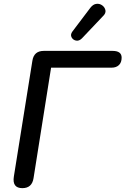

<svg xmlns="http://www.w3.org/2000/svg" viewBox="-20 -969 651 996"><path d="M96 7Q42 7 52 -54L148 -654Q156 -705 207 -705H564Q611 -705 611 -670Q611 -645 597 -631.5Q583 -618 559 -618H245L154 -45Q146 7 96 7ZM405 -770Q390 -755 374 -758.5Q358 -762 351 -776Q344 -790 356 -806L449 -929Q463 -947 480 -949Q497 -951 510.5 -941Q524 -931 527 -915.5Q530 -900 514 -885Z"/></svg>

Font: Nunito SemiBold
Style: Italic
Weight: 600
Italic angle: -9°
Designer: Vernon Adams
Foundry: Vernon Adams
Version: Version 3.601; ttfautohint (v1.8.2.53-6de2)